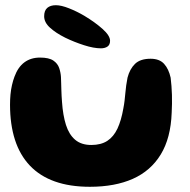

<svg xmlns="http://www.w3.org/2000/svg" viewBox="-20 -682 730 737"><path d="M325 35Q248 35 190.5 14.5Q133 -6 94.8 -46.2Q56.5 -86.5 37.5 -145.2Q18.5 -204 18.5 -280Q18.5 -300 20.2 -319Q22 -338 26 -355.5Q30 -373 35.5 -387.5Q49 -424.5 73.8 -442.8Q98.5 -461 133.5 -461Q168 -461 184.8 -449.5Q201.5 -438 207.2 -420.8Q213 -403.5 214 -386.5Q214.5 -375.5 214.8 -363Q215 -350.5 215.5 -337.8Q216 -325 216.5 -313Q217 -301 218 -291Q221.5 -239.5 233.2 -202.5Q245 -165.5 268.5 -145.5Q292 -125.5 330.5 -125.5Q367.5 -125.5 391.8 -141.2Q416 -157 430.8 -188.2Q445.5 -219.5 453.5 -266Q456.5 -281 458.2 -295.8Q460 -310.5 461.2 -325Q462.5 -339.5 464.5 -354.5Q466.5 -369.5 469.5 -384Q478 -417 498.2 -436.8Q518.5 -456.5 558 -456.5Q592 -456.5 609.8 -437Q627.5 -417.5 635 -384Q637 -368.5 638.2 -351.8Q639.5 -335 640 -318Q640.5 -301 640.2 -283.5Q640 -266 639 -249Q635.5 -152 597 -89Q558.5 -26 489.8 4.5Q421 35 325 35ZM367.5 -496.5Q340 -496.5 302.5 -508.5Q265 -520.5 230 -537.5Q194 -555.5 171.8 -575.8Q149.5 -596 149.5 -619.5Q149.5 -641.5 161.5 -651.8Q173.5 -662 194.5 -662Q215 -662 244.8 -650.2Q274.5 -638.5 303.5 -621.5Q345 -596.5 373.8 -570.8Q402.5 -545 402.5 -525.5Q402.5 -510 392.5 -503.2Q382.5 -496.5 367.5 -496.5Z"/></svg>

Font: Gluten SemiBold
Style: Regular
Weight: 600
Designer: Tyler Finck
Foundry: Etcetera Type Company
Version: Version 1.300